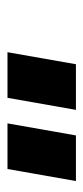

<svg xmlns="http://www.w3.org/2000/svg" viewBox="129 -919 228 526"><g transform="rotate(90 243.0 -656.0)"><path d="M281 -750 248 -562.5H123L156 -750ZM476 -750 443 -562.5H318L351 -750Z"/></g></svg>

Font: Russisch Sans
Style: Bold Italic
Weight: 700
Italic angle: -10°
Designer: Michael Sharanda (font) & Cristiano Sobral (main changes)
Foundry: Michael Sharanda
Version: Version 2.00;September 8, 2020;FontCreator 13.0.0.2681 64-bi